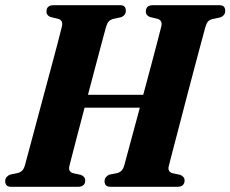

<svg xmlns="http://www.w3.org/2000/svg" viewBox="-28 -720 888 740"><path d="M239.5 -80.5Q234 -58.5 253.5 -52.5L284 -46Q300.5 -38.5 300.5 -25.5Q300.5 0 272 0H16Q2.5 0 -2.8 -6Q-8 -12 -8 -21.5Q-8 -31 -2.5 -37.5Q3 -44 11 -47L41.5 -53.5Q52 -56.5 58.2 -63.2Q64.5 -70 68.5 -84.5Q73.5 -103 84.5 -144Q95.5 -185 110 -239.2Q124.5 -293.5 140.2 -352Q156 -410.5 170.5 -464.5Q185 -518.5 195.8 -559.8Q206.5 -601 211 -619.5Q215.5 -641.5 196 -647.5L166.5 -654.5Q151 -661 151 -675Q151 -700 178.5 -700H433.5Q447.5 -700 452.2 -694Q457 -688 457 -679Q457 -660.5 438 -653.5L405.5 -646.5Q396 -643 390.5 -636.8Q385 -630.5 380.5 -615.5Q375.5 -597.5 364.8 -557.5Q354 -517.5 340 -464.2Q326 -411 311 -354.5H524Q539.5 -411.5 553.8 -465.5Q568 -519.5 578.8 -560.2Q589.5 -601 594 -619.5Q598.5 -641.5 579 -647.5L549.5 -654.5Q534 -661 534 -675Q534 -700 561.5 -700H816.5Q830.5 -700 835.2 -694Q840 -688 840 -678.5Q840 -660 821 -653L789 -646Q779 -643 773.5 -636.8Q768 -630.5 763.5 -615.5Q758.5 -597.5 747.5 -556.2Q736.5 -515 722 -460.8Q707.5 -406.5 692.2 -347.8Q677 -289 662.8 -234.8Q648.5 -180.5 637.8 -139.5Q627 -98.5 622.5 -80Q617 -58.5 636.5 -52.5L667 -46Q683.5 -38.5 683.5 -25.5Q683.5 0 655.5 0H399Q385 0 380 -6Q375 -12 375 -21.5Q375 -31 380.5 -37.5Q386 -44 393.5 -47L424.5 -53Q435 -56.5 441.2 -63.2Q447.5 -70 451.5 -84.5Q458 -108.5 474.5 -169.8Q491 -231 511 -305H298Q284.5 -254.5 272.8 -209.2Q261 -164 252.2 -130Q243.5 -96 239.5 -80.5Z"/></svg>

Font: Fraunces 144pt S050
Style: Bold Italic
Weight: 700
Italic angle: -16°
Version: Version 1.000; ttfautohint (v1.8.3)